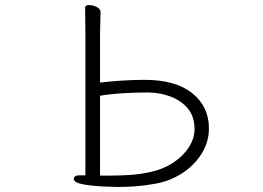

<svg xmlns="http://www.w3.org/2000/svg" viewBox="-20 -730 1040 760"><path d="M318 -604Q318 -624 317.5 -653.5Q317 -683 317 -700Q317 -710 333 -710Q347 -710 362.5 -702.5Q378 -695 378 -682Q378 -670 377 -642Q376 -614 376 -593V-403Q413 -408 463.5 -411Q514 -414 552 -414Q675 -414 741 -361Q807 -308 807 -222Q807 -167 777 -120Q747 -73 697.5 -42Q648 -11 590 -2Q550 5 516 7.5Q482 10 447 10Q437 10 427.5 9.5Q418 9 408 9Q349 7 310.5 0Q272 -7 272 -22Q272 -34 290 -36H318ZM421 -35Q457 -35 495 -37.5Q533 -40 575 -49Q626 -60 665.5 -86Q705 -112 727.5 -147Q750 -182 750 -219Q750 -269 723 -301Q696 -333 653.5 -348.5Q611 -364 564 -364Q517 -364 467 -361Q417 -358 376 -351V-35Z"/></svg>

Font: Moon Stars Kai T HW Light
Style: Regular
Weight: 300
Designer: GuiWonder
Version: Version 1.101